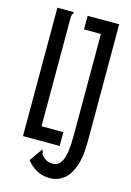

<svg xmlns="http://www.w3.org/2000/svg" viewBox="-119 -683 613 900"><g transform="rotate(15 187.5 -232.5)"><path d="M216 158Q149 158 103 101L147 38Q154 45 153 51Q152 57 162 68Q168 75 180.5 82Q193 89 212 89Q242 89 257.5 55Q273 21 273 -65V-557H191V-623H344V-64Q345 17 328 65.5Q311 114 281.5 136Q252 158 216 158ZM44 0V-623H124Q124 -616 122 -614.5Q120 -613 118 -608.5Q116 -604 116 -589V-67H222V0Z"/></g></svg>

Font: Inconsolata Condensed Medium
Style: Regular
Weight: 500
Width: 3
Monospace: yes
Designer: Raph Levien, Cyreal, Brenton Simpson
Foundry: Raph Levien, Cyreal, Google
Version: Version 3.100; ttfautohint (v1.8.4.7-5d5b)